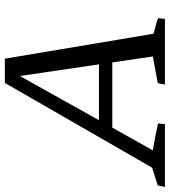

<svg xmlns="http://www.w3.org/2000/svg" viewBox="-14 -712 688 777"><g transform="rotate(-90 329.5 -324.0)"><path d="M581 -46Q597 -42 613.5 -37.5Q630 -33 644 -28L641 0H375L381 -29L489 -49L465 -213H201L109 -49Q165 -40 218 -28L215 0H-39L-33 -29L39 -52L382 -648H480ZM231 -267H457L410 -587Z"/></g></svg>

Font: Piazzolla
Style: Italic
Weight: 400
Italic angle: -11.3°
Designer: Juan Pablo del Peral
Foundry: Huerta Tipografica
Version: Version 1.330